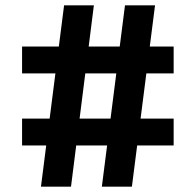

<svg xmlns="http://www.w3.org/2000/svg" viewBox="-20 -702 736 722"><path d="M363 0 450 -682H563L476 0ZM63 -155V-256H633V-155ZM134 0 221 -682H333L247 0ZM63 -426V-527H633V-426Z"/></svg>

Font: Montagu Slab 24pt
Style: Bold
Weight: 700
Designer: Florian Karsten
Foundry: Florian Karsten
Version: Version 1.000